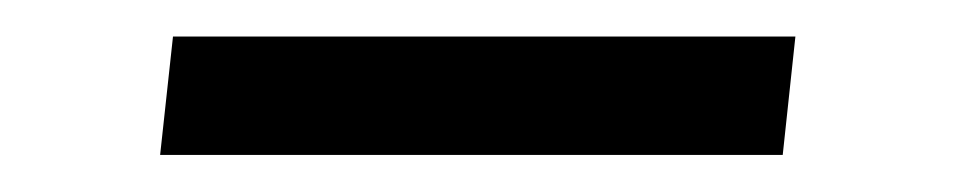

<svg xmlns="http://www.w3.org/2000/svg" viewBox="-20 -358 513 103"><path d="M399.9 -274.9H65.9L72.8 -338.4H406.7Z"/></svg>

Font: Noto Nastaliq Urdu
Style: Regular
Weight: 400
Designer: Monotype Design Team
Foundry: Monotype Imaging Inc.
Version: Version 1.02 uh